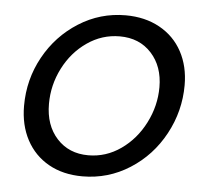

<svg xmlns="http://www.w3.org/2000/svg" viewBox="-45 -611 730 670"><g transform="rotate(5 319.5 -276.5)"><path d="M43 -218Q43 -310 86.5 -389Q130 -468 205 -515.5Q280 -563 369 -563Q437 -563 488.5 -534.5Q540 -506 567.5 -455Q595 -404 595 -338Q595 -247 551.5 -166.5Q508 -86 432.5 -38Q357 10 267 10Q199 10 148.5 -18.5Q98 -47 70.5 -98.5Q43 -150 43 -218ZM508 -323Q508 -396 466 -442Q424 -488 355 -488Q293 -488 241 -452Q189 -416 159 -357Q129 -298 129 -232Q129 -157 171 -111Q213 -65 281 -65Q343 -65 395 -101.5Q447 -138 477.5 -198Q508 -258 508 -323Z"/></g></svg>

Font: Open Sauce Two
Style: Italic
Weight: 400
Italic angle: -10°
Designer: Alfredo Marco Pradil
Foundry: Creative Sauce Fz LLC
Version: Version 1.477